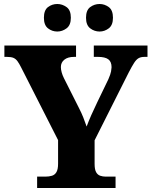

<svg xmlns="http://www.w3.org/2000/svg" viewBox="-20 -942 760 962"><path d="M166 0V-57H207Q226 -57 240.5 -61.5Q255 -66 263 -80Q271 -94 271 -122V-240L86 -604Q76 -624 67.5 -635.5Q59 -647 47.5 -652Q36 -657 15 -657H2V-714H361V-657H351Q320 -657 302.5 -643Q285 -629 285 -606Q285 -594 289 -579.5Q293 -565 300 -551L374 -404Q389 -375 397.5 -353Q406 -331 414 -308Q424 -335 437.5 -365.5Q451 -396 467 -429L523 -545Q534 -570 536.5 -584.5Q539 -599 539 -605Q539 -633 522.5 -645Q506 -657 471 -657H450V-714H719V-657H704Q686 -657 674.5 -650.5Q663 -644 652 -627Q641 -610 625 -579L454 -239V-121Q454 -93 461.5 -79.5Q469 -66 482 -61.5Q495 -57 510 -57H559V0ZM479 -784Q453 -784 432 -800Q411 -816 411 -853Q411 -891 432 -906.5Q453 -922 479 -922Q504 -922 525 -906.5Q546 -891 546 -853Q546 -816 525 -800Q504 -784 479 -784ZM267 -784Q241 -784 220.5 -800Q200 -816 200 -853Q200 -891 220.5 -906.5Q241 -922 267 -922Q292 -922 313.5 -906.5Q335 -891 335 -853Q335 -816 313.5 -800Q292 -784 267 -784Z"/></svg>

Font: Noto Serif Bengali ExtraBold
Style: Regular
Weight: 800
Designer: Juan Bruce, Universal Thirst, Indian Type Foundry and the Monotype Design Team.
Foundry: Monotype Imaging Inc.
Version: Version 2.003